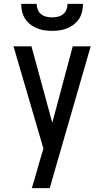

<svg xmlns="http://www.w3.org/2000/svg" viewBox="-20 -760 540 995"><path d="M145 215Q155 182 164.5 149.5Q174 117 183 84L205 10L50 -520H143L251 -124L357 -520H450L269 106L238 215ZM250 -600Q230 -600 210 -603Q190 -606 171.5 -613.5Q153 -621 137 -633.5Q121 -646 110 -663Q99 -680 94.5 -700Q90 -720 90 -740H170Q170 -725 175.5 -710.5Q181 -696 193 -686.5Q205 -677 220 -673.5Q235 -670 250 -670Q265 -670 280 -673.5Q295 -677 307 -686.5Q319 -696 324.5 -710.5Q330 -725 330 -740H410Q410 -720 405.5 -700Q401 -680 390 -663Q379 -646 363 -633.5Q347 -621 328.5 -613.5Q310 -606 290 -603Q270 -600 250 -600Z"/></svg>

Font: Iosevka Term Medium
Style: Regular
Weight: 500
Monospace: yes
Designer: Belleve Invis
Foundry: Belleve Invis
Version: Version 26.3.1